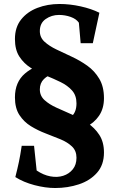

<svg xmlns="http://www.w3.org/2000/svg" viewBox="-20 -681 597 964"><path d="M249 -310Q221 -304 200.5 -284Q180 -264 180 -232Q180 -200 203.5 -178.5Q227 -157 263.5 -140.5Q300 -124 341 -106Q382 -88 418.5 -64Q455 -40 478.5 -4Q502 32 502 85Q502 147 467 186.5Q432 226 376 244.5Q320 263 257 263Q208 263 153 248.5Q98 234 57 208Q68 165 75 131.5Q82 98 89 51H151L164 175Q198 198 233 204.5Q268 211 297.5 201.5Q327 192 345.5 169Q364 146 364 111Q364 76 341.5 54.5Q319 33 284 18.5Q249 4 209.5 -11Q170 -26 135 -47.5Q100 -69 77.5 -103.5Q55 -138 55 -192Q55 -269 105.5 -312Q156 -355 230 -365ZM285 -69Q318 -76 341 -98Q364 -120 364 -162Q364 -202 341.5 -227Q319 -252 284 -269Q249 -286 209.5 -302Q170 -318 135 -340Q100 -362 77.5 -396.5Q55 -431 55 -485Q55 -544 86 -583Q117 -622 168 -641.5Q219 -661 279 -661Q331 -661 385 -649Q439 -637 479 -617Q469 -571 461.5 -536Q454 -501 446 -464H385L376 -567Q363 -586 335 -596Q307 -606 276 -606Q239 -606 209.5 -585.5Q180 -565 180 -525Q180 -493 203.5 -471.5Q227 -450 263.5 -432.5Q300 -415 341 -396Q382 -377 418.5 -351Q455 -325 478.5 -285.5Q502 -246 502 -188Q502 -136 477 -99.5Q452 -63 410 -42.5Q368 -22 317 -14Z"/></svg>

Font: Alkalami
Style: Regular
Weight: 400
Designer: Becca Hirsbrunner Spalinger
Foundry: SIL International
Version: Version 2.000